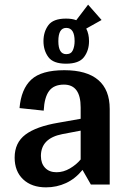

<svg xmlns="http://www.w3.org/2000/svg" viewBox="-20 -794 559 826"><path d="M43 -116Q43 -180 89.5 -215Q136 -250 231 -266L327 -283V-332Q327 -430 255 -430Q212 -430 191.5 -403Q171 -376 168 -318L64 -329Q71 -411 114.5 -451.5Q158 -492 257 -492Q353 -492 402.5 -450Q452 -408 452 -325V0H371L335 -63Q304 -25 264 -6.5Q224 12 178 12Q116 12 79.5 -22.5Q43 -57 43 -116ZM327 -108V-232L248 -217Q156 -199 156 -123Q156 -91 174 -72Q192 -53 223 -53Q253 -53 281 -69.5Q309 -86 327 -108ZM351 -671Q363 -648 363 -617Q363 -577 341.5 -548.5Q320 -520 264 -520Q209 -520 188 -548.5Q167 -577 167 -617Q167 -657 188 -685.5Q209 -714 264 -714Q291 -714 308 -707L359 -774L417 -708ZM301 -617Q301 -674 265 -674Q231 -674 231 -617Q231 -561 265 -561Q286 -561 293.5 -578Q301 -595 301 -617Z"/></svg>

Font: Arya
Style: Bold
Weight: 700
Designer: Eduardo Rodriguez Tunni, Modular Infotech
Foundry: Eduardo Rodriguez Tunni, Modular Infotech
Version: Version 1.002